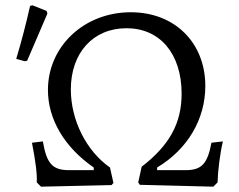

<svg xmlns="http://www.w3.org/2000/svg" viewBox="-20 -695 899 721"><path d="M73 -465 82 -467 158 -644 155 -654 102 -675 93 -673C78 -606 61 -541 41 -474ZM134 6 399 0 406 -8 393 -66C304 -128 246 -244 246 -359C246 -497 330 -589 455 -589C581 -589 662 -493 662 -343C662 -232 616 -149 512 -69L499 -10L505 -1L781 6L797 -10C798 -52 806 -118 817 -164L774 -159C759 -79 737 -56 676 -56H570V-66C684 -134 751 -247 751 -372C751 -535 636 -649 471 -649C296 -649 160 -521 160 -357C160 -247 222 -142 332 -66V-56H239C177 -56 155 -81 141 -164L100 -159C114 -88 120 -38 118 -10Z"/></svg>

Font: Alegreya SC
Style: Regular
Weight: 400
Designer: Juan Pablo del Peral
Foundry: Huerta Tipografica
Version: Version 2.007;PS 002.007;hotconv 1.0.88;makeotf.lib2.5.64775